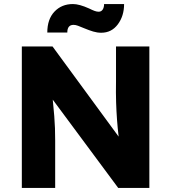

<svg xmlns="http://www.w3.org/2000/svg" viewBox="-20 -930 847 950"><path d="M88 0V-700H240L567 -254Q562 -297 559 -337.5Q556 -378 554.5 -423.5Q553 -469 554 -527V-700H719V0H565L241 -437Q246 -388 248.5 -355.5Q251 -323 252 -295.5Q253 -268 253 -234V0ZM481 -768Q461 -768 441 -774Q421 -780 397 -790Q378 -798 366 -802.5Q354 -807 344 -807Q313 -807 313 -769H214Q214 -835 249.5 -872.5Q285 -910 341 -910Q372 -910 421 -888Q437 -880 448 -876Q459 -872 468 -872Q481 -872 488 -882.5Q495 -893 495 -910H594Q594 -851 563 -809.5Q532 -768 481 -768Z"/></svg>

Font: Lexend Deca
Style: Bold
Weight: 700
Designer: Bonnie Shaver-Troup, Thomas Jockin
Foundry: Lexend
Version: Version 1.008; ttfautohint (v1.8.4.7-5d5b)